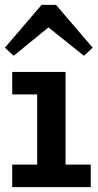

<svg xmlns="http://www.w3.org/2000/svg" viewBox="-22 -765 402 785"><path d="M28 0V-92H130V-379H28V-471H246V-92H349V0ZM34 -537 -2 -570 148 -745H207L357 -570L321 -537L176 -653Z"/></svg>

Font: BioRhyme ExtraBold SemiBold
Style: Regular
Weight: 600
Version: Version 1.600;gftools[0.9.33]